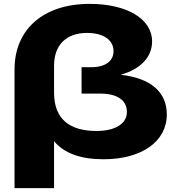

<svg xmlns="http://www.w3.org/2000/svg" viewBox="-20 -806 909 991"><path d="M259 165V-77C313 -13 399 16 515 16C710 16 841 -75 841 -215C841 -330 759 -403 603 -420C705 -449 765 -511 765 -592C765 -711 631 -786 443 -786C201 -786 55 -652 55 -448V165ZM259 -328V-467C259 -572 320 -636 429 -636C513 -636 566 -600 566 -542C566 -491 524 -459 451 -459H401V-323H496C592 -323 635 -284 635 -228C635 -167 574 -130 478 -130C341 -130 259 -190 259 -328Z"/></svg>

Font: Bounded
Style: Bold
Weight: 700
Designer: Vlad Churkin
Version: Version 3.0